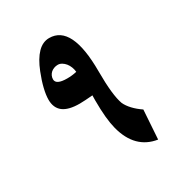

<svg xmlns="http://www.w3.org/2000/svg" viewBox="-168 -823 923 972"><g transform="rotate(-30 293.0 -336.5)"><path d="M233.4 -474.1Q247.6 -474.1 261.5 -475.6Q275.4 -477.1 289.6 -480.5Q288.1 -495.6 282.7 -509.5Q277.3 -523.4 268.6 -534.2Q259.8 -544.9 248.8 -551.5Q237.8 -558.1 225.6 -558.1Q214.4 -558.1 203.9 -554.2Q193.4 -550.3 185.5 -543.5Q177.7 -536.6 173.1 -526.9Q168.5 -517.1 168.5 -505.9Q168.5 -474.1 233.4 -474.1ZM477.1 23.9Q353.5 4.9 316.4 -137.2Q308.6 -167 304.4 -209.5Q300.3 -252 300.3 -307.6Q300.3 -314.5 300.5 -321.5Q300.8 -328.6 300.8 -336.4Q278.3 -334.5 259 -333.3Q239.7 -332 225.1 -332Q159.7 -332 128.4 -356Q97.2 -379.9 97.2 -428.2Q97.2 -455.1 106.2 -492.4Q115.2 -529.8 132.8 -574.2Q156.7 -634.8 187.3 -666Q217.8 -697.3 255.9 -697.3Q388.7 -697.3 388.7 -426.3Q388.7 -355.5 394 -306.4Q399.4 -257.3 409.7 -229.5Q419.4 -208 439.7 -186.3Q460 -164.6 488.3 -145.5Z"/></g></svg>

Font: XB Zar
Style: Bold
Weight: 700
Designer: Behnam
Foundry: Irmug
Version: Version 8.005 2009